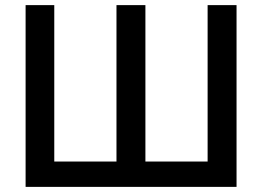

<svg xmlns="http://www.w3.org/2000/svg" viewBox="-20 -730 1023 750"><path d="M80 0H904V-710H791V-99H548V-710H435V-99H192V-710H80Z"/></svg>

Font: FIGSv2-sans-serif SemiBold
Style: Regular
Weight: 600
Designer: Matt McInerney, Pablo Impallari, Rodrigo Fuenzalida,Mirko Velimirovic
Foundry: Matt McInerney, Pablo Impallari, Rodrigo Fuenzalida
Version: Version 4.021;hotconv 1.0.109;makeotfexe 2.5.65596